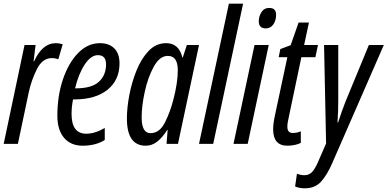

<svg xmlns="http://www.w3.org/2000/svg" viewBox="-20 -780 2101 1041"><path d="M77 0 136 -280Q150 -345 180 -405Q210 -465 261 -465Q281 -465 296 -458L320 -540Q301 -546 282 -546Q210 -546 165 -448H162L173 -536H113L0 0Z M548 -21V-86Q494 -55 448 -55Q368 -55 368 -162Q368 -201 376 -241H383Q498 -241 563 -293.5Q628 -346 628 -436Q628 -490 599.5 -518Q571 -546 522 -546Q456 -546 404 -493Q352 -440 321.5 -350.5Q291 -261 291 -153Q291 -75 327.5 -32.5Q364 10 428 10Q499 10 548 -21ZM511 -481Q555 -481 555 -431Q555 -373 516.5 -337Q478 -301 390 -301H387Q406 -380 439.5 -430.5Q473 -481 511 -481Z M748 -144Q748 -205 765 -283Q782 -361 814 -419Q846 -477 890 -477Q944 -477 944 -399Q944 -332 920 -240Q903 -173 874 -115.5Q845 -58 796 -58Q748 -58 748 -144ZM887 -76H889L883 0H945L1059 -536H993L971 -468H969Q950 -546 881 -546Q826 -546 786 -504Q746 -462 720 -397.5Q694 -333 681 -263.5Q668 -194 668 -138Q668 10 770 10Q805 10 833.5 -13Q862 -36 887 -76Z M1136 0 1298 -760H1221L1059 0Z M1477 -700Q1477 -737 1440 -737Q1412 -737 1397.5 -714Q1383 -691 1383 -665Q1383 -626 1421 -626Q1447 -626 1462 -647.5Q1477 -669 1477 -700ZM1323 0 1437 -536H1360L1246 0Z M1611 -5V-68Q1590 -59 1567 -59Q1538 -59 1538 -93Q1538 -114 1546 -146L1614 -470H1690L1704 -536H1629L1655 -658H1599L1556 -535L1500 -514L1491 -470H1538L1470 -151Q1461 -109 1461 -79Q1461 10 1538 10Q1578 10 1611 -5Z M1782 103 2061 -536H1980L1852 -226Q1844 -205 1833.5 -176Q1823 -147 1813 -116H1810Q1812 -147 1813 -178Q1814 -209 1814 -239V-536H1737L1748 -2L1710 85Q1694 125 1676.5 147.5Q1659 170 1631 170Q1611 170 1590 162L1580 231Q1603 241 1632 241Q1689 241 1722 203.5Q1755 166 1782 103Z"/></svg>

Font: Noto Sans Display Condensed
Style: Italic
Weight: 400
Width: 3
Designer: Monotype Design team
Foundry: Monotype Imaging Inc.
Version: 1.000